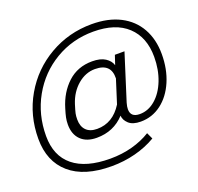

<svg xmlns="http://www.w3.org/2000/svg" viewBox="-144 -841 1203 1165"><g transform="rotate(-20 458.0 -258.0)"><path d="M601 -164Q594 -140 594 -123Q594 -71 653 -71Q708 -71 754 -110.5Q800 -150 826.5 -218Q853 -286 853 -368Q853 -495 776.5 -566.5Q700 -638 557 -638Q422 -638 311 -572Q200 -506 136 -392Q72 -278 72 -140Q72 -12 154 55Q236 122 393 122Q468 122 534.5 104Q601 86 654 53L673 94Q612 130 538.5 149Q465 168 385 168Q209 168 115.5 87Q22 6 22 -140Q22 -291 94 -415.5Q166 -540 290.5 -612Q415 -684 563 -684Q670 -684 746 -645Q822 -606 862 -534.5Q902 -463 902 -368Q902 -271 868.5 -193Q835 -115 776 -70.5Q717 -26 643 -26Q591 -26 565.5 -50Q540 -74 539 -102Q468 -25 359 -25Q293 -25 256.5 -61Q220 -97 220 -160Q220 -184 224.5 -205.5Q229 -227 239 -259Q267 -353 331 -412Q395 -471 489 -471Q542 -471 573 -451Q604 -431 613 -401L633 -461H695ZM542 -173 590 -324Q593 -421 489 -421Q428 -421 377 -377.5Q326 -334 303 -263Q291 -225 287.5 -208.5Q284 -192 284 -170Q284 -125 308.5 -100Q333 -75 379 -75Q481 -75 542 -173Z"/></g></svg>

Font: KoHo
Style: Italic
Weight: 400
Italic angle: -10°
Designer: Cadson Demak & Katatrad Team
Foundry: Cadson Demak Co.,Ltd.
Version: Version 1.000